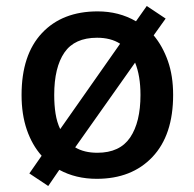

<svg xmlns="http://www.w3.org/2000/svg" viewBox="-20 -680 649 641"><path d="M558 -363Q558 -229 489 -156Q420 -83 303 -83Q233 -83 178 -113L141 -59L78 -101L119 -160Q87 -196 69.5 -247Q52 -298 52 -363Q52 -497 120 -569.5Q188 -642 306 -642Q377 -642 434 -609L470 -660L533 -618L493 -562Q523 -526 540.5 -476.5Q558 -427 558 -363ZM161 -363Q161 -329 165.5 -300.5Q170 -272 181 -249L381 -534Q350 -554 304 -554Q229 -554 195 -504.5Q161 -455 161 -363ZM449 -363Q449 -427 431 -471L231 -188Q261 -170 305 -170Q380 -170 414.5 -221Q449 -272 449 -363Z"/></svg>

Font: Noto Sans Kannada UI Medium
Style: Regular
Weight: 500
Designer: Jelle Bosma - Monotype Design Team
Foundry: Monotype Imaging Inc.
Version: Version 2.005; ttfautohint (v1.8.4.7-5d5b)